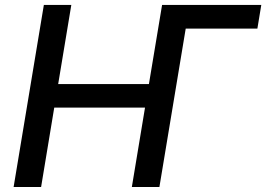

<svg xmlns="http://www.w3.org/2000/svg" viewBox="-20 -747 1064 767"><path d="M1023.8 -727.3 1008.2 -632.8H721.9L616.8 0H506.7L559.3 -317.1H196.7L144.2 0H34.4L155.2 -727.3H264.9L212.4 -411.2H574.9L627.5 -727.3Z"/></svg>

Font: Inter UI Medium
Style: Italic
Weight: 500
Italic angle: 9.39999°
Designer: Rasmus Andersson
Foundry: rsms
Version: 3.2;8d6f07862